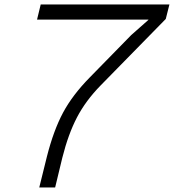

<svg xmlns="http://www.w3.org/2000/svg" viewBox="-20 -830 770 850"><path d="M730 -810.1 713.9 -746.1 425.8 -452.1Q359.4 -384.3 320.8 -310.3Q282.2 -236.3 255.9 -131.8L224.1 0H153.8L188 -138.2Q217.3 -252.9 259 -331.1Q300.8 -409.2 377 -486.8L561 -674.8L636.2 -741.2L637.2 -743.2H144L160.2 -810.1Z"/></svg>

Font: Sinkin Sans 300 Light Italic
Style: Regular
Weight: 300
Italic angle: -112°
Designer: Keith Bates
Foundry: K-Type
Version: Sinkin Sans (version 1.0)  by Keith Bates   •   © 2014   www